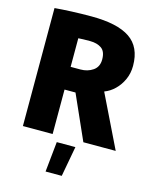

<svg xmlns="http://www.w3.org/2000/svg" viewBox="-137 -821 905 1135"><g transform="rotate(15 315.0 -253.0)"><path d="M55 -722Q100 -726 158 -728.5Q216 -731 279 -731Q438 -731 515 -679Q592 -627 592 -512Q592 -466 574.5 -427.5Q557 -389 528.5 -361.5Q500 -334 467 -322V-320L623 0H425L304 -272H237V0H55ZM297 -411Q341 -411 373.5 -433.5Q406 -456 406 -501Q406 -550 379 -569Q352 -588 308 -588Q284 -588 267 -587.5Q250 -587 237 -586V-411ZM273 40H387L353 225H254Z"/></g></svg>

Font: Murecho ExtraBold
Style: Regular
Weight: 800
Designer: Neil Summerour
Foundry: Positype
Version: Version 1.010; ttfautohint (v1.8.3)